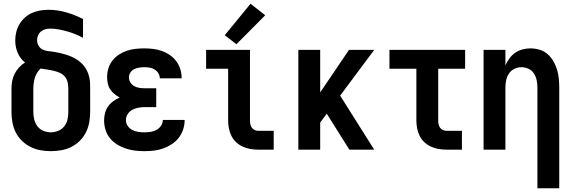

<svg xmlns="http://www.w3.org/2000/svg" viewBox="-20 -795 3040 1020"><path d="M250 8Q278 8 306 3Q334 -2 359 -14.5Q384 -27 404 -47Q424 -67 436.5 -92Q449 -117 454 -144.5Q459 -172 459 -200V-322Q459 -337 458.5 -352.5Q458 -368 454.5 -383.5Q451 -399 445 -413Q439 -427 430 -439.5Q421 -452 409.5 -462.5Q398 -473 384.5 -481Q371 -489 357 -495Q343 -501 328 -505.5Q313 -510 298 -513.5Q283 -517 267.5 -519.5Q252 -522 236.5 -523.5Q221 -525 207 -531.5Q193 -538 185 -552Q177 -566 177 -582Q177 -595 182.5 -607.5Q188 -620 198.5 -628.5Q209 -637 222 -640Q235 -643 248 -643Q271 -643 293.5 -638.5Q316 -634 337.5 -628Q359 -622 380 -613.5Q401 -605 421 -594V-694Q378 -716 331.5 -729.5Q285 -743 237 -743Q215 -743 192.5 -739Q170 -735 149.5 -726Q129 -717 112 -701.5Q95 -686 83.5 -666.5Q72 -647 66.5 -625Q61 -603 61 -580Q61 -563 64 -547Q67 -531 73.5 -515.5Q80 -500 90 -486.5Q100 -473 113 -463Q95 -452 81 -436.5Q67 -421 57.5 -402.5Q48 -384 44.5 -363.5Q41 -343 41 -322V-200Q41 -172 46 -144.5Q51 -117 63.5 -92Q76 -67 96.5 -47Q117 -27 142 -14.5Q167 -2 194.5 3Q222 8 250 8ZM250 -92Q230 -92 210.5 -100Q191 -108 179 -124Q167 -140 162 -160Q157 -180 157 -200V-322Q157 -337 159 -352Q161 -367 165 -381Q169 -395 177 -408Q185 -421 196 -431Q213 -428 230.5 -425.5Q248 -423 265 -419Q282 -415 298 -408Q314 -401 325 -387.5Q336 -374 339.5 -356.5Q343 -339 343 -322V-200Q343 -180 338.5 -160Q334 -140 321.5 -124Q309 -108 289.5 -100Q270 -92 250 -92Z M748 8Q773 8 798.5 5Q824 2 847.5 -6.5Q871 -15 892.5 -29Q914 -43 929.5 -63Q945 -83 953 -107.5Q961 -132 961 -158H845Q845 -141 835.5 -127Q826 -113 811.5 -105Q797 -97 780.5 -94.5Q764 -92 748 -92Q731 -92 714.5 -94.5Q698 -97 683 -104.5Q668 -112 658.5 -126Q649 -140 649 -157Q649 -174 658.5 -189Q668 -204 683.5 -212Q699 -220 716 -223Q733 -226 750 -226H810V-326H750Q736 -326 721.5 -328Q707 -330 694 -337Q681 -344 673 -356.5Q665 -369 665 -384Q665 -398 673 -410Q681 -422 693.5 -428Q706 -434 720 -436Q734 -438 747 -438Q762 -438 776 -435.5Q790 -433 802 -425.5Q814 -418 821.5 -405.5Q829 -393 829 -379Q829 -379 829 -379Q829 -379 829 -379H945Q945 -379 945 -379.5Q945 -380 945 -380Q945 -404 938 -427Q931 -450 917 -469Q903 -488 883 -502Q863 -516 840.5 -524Q818 -532 794.5 -535Q771 -538 747 -538Q724 -538 700.5 -535.5Q677 -533 654.5 -525.5Q632 -518 612 -505Q592 -492 577.5 -473.5Q563 -455 556 -432Q549 -409 549 -385Q549 -369 552.5 -352Q556 -335 565 -321Q574 -307 587.5 -296Q601 -285 616 -277Q598 -269 582 -257.5Q566 -246 554.5 -230Q543 -214 538 -194.5Q533 -175 533 -155Q533 -130 540.5 -105.5Q548 -81 564 -61Q580 -41 602 -27.5Q624 -14 648 -6Q672 2 697 5Q722 8 748 8Z M1352 0H1434V-100H1352Q1342 -100 1332.5 -104.5Q1323 -109 1317.5 -117Q1312 -125 1310 -135Q1308 -145 1308 -155V-530H1075V-430H1192V-155Q1192 -134 1196 -113Q1200 -92 1209.5 -73Q1219 -54 1234.5 -39.5Q1250 -25 1269.5 -16Q1289 -7 1310 -3.5Q1331 0 1352 0ZM1236 -560 1389 -714 1311 -775 1174 -608Z M1565 0H1681V-144L1716 -191L1836 0H1968L1787 -287L1968 -530H1834L1681 -304V-530H1565Z M2352 0H2434V-100H2352Q2342 -100 2332.5 -104.5Q2323 -109 2317.5 -117Q2312 -125 2310 -135Q2308 -145 2308 -155V-430H2451V-530H2049V-430H2192V-155Q2192 -134 2196 -113Q2200 -92 2209.5 -73Q2219 -54 2234.5 -39.5Q2250 -25 2269.5 -16Q2289 -7 2310 -3.5Q2331 0 2352 0Z M2835 205H2951V-330Q2951 -354 2948.5 -378.5Q2946 -403 2939 -426Q2932 -449 2919.5 -470.5Q2907 -492 2888.5 -508Q2870 -524 2846 -531Q2822 -538 2798 -538Q2777 -538 2756 -532.5Q2735 -527 2717.5 -515Q2700 -503 2687 -485.5Q2674 -468 2665 -448V-530H2549V0H2665V-330Q2665 -350 2669 -369Q2673 -388 2684 -404.5Q2695 -421 2713 -429.5Q2731 -438 2750 -438Q2770 -438 2788 -429.5Q2806 -421 2816.5 -404.5Q2827 -388 2831 -369Q2835 -350 2835 -330Z"/></svg>

Font: Iosevka SS09
Style: Bold
Weight: 700
Monospace: yes
Designer: Belleve Invis
Foundry: Belleve Invis
Version: Version 5.2.1; ttfautohint (v1.8.3)